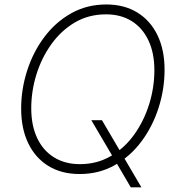

<svg xmlns="http://www.w3.org/2000/svg" viewBox="-20 -757 788 846"><path d="M382.3 -227.5H429.2L511.2 -87.9L519 -74.7L603 68.4H556.2L487.8 -48.3L480 -61.5ZM330.6 9.8Q251 9.8 193.4 -25.6Q135.7 -61 104.5 -125.7Q73.2 -190.4 73.2 -278.3Q73.2 -363.3 99.4 -445.1Q125.5 -526.9 174.6 -592.8Q223.6 -658.7 293 -698Q362.3 -737.3 448.7 -737.3Q527.3 -737.3 585 -701.9Q642.6 -666.5 673.8 -602.1Q705.1 -537.6 705.1 -449.2Q705.1 -364.7 679 -282.7Q652.8 -200.7 604 -134.8Q555.2 -68.8 486.1 -29.5Q417 9.8 330.6 9.8ZM332 -33.7Q408.2 -33.7 469 -69.6Q529.8 -105.5 572.3 -165.3Q614.7 -225.1 637.5 -298.6Q660.2 -372.1 660.2 -447.3Q660.2 -523.9 634 -579.1Q607.9 -634.3 560.1 -664.1Q512.2 -693.8 447.3 -693.8Q370.6 -693.8 309.8 -658Q249 -622.1 206.1 -562Q163.1 -502 140.4 -428.7Q117.7 -355.5 117.7 -279.8Q117.7 -204.1 143.8 -148.7Q169.9 -93.3 218.3 -63.5Q266.6 -33.7 332 -33.7Z"/></svg>

Font: Inter 16pt ExtraLight
Style: Italic
Weight: 250
Italic angle: -9.3988°
Version: Version 4.001;git-66647c0bb